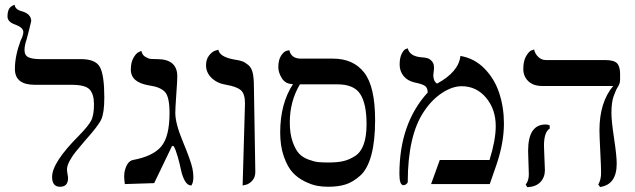

<svg xmlns="http://www.w3.org/2000/svg" viewBox="-20 -766 2642 799"><path d="M82 -558.1Q82 -535.2 98.6 -527.6Q115.2 -520 147 -520H316.9Q378.9 -520 396.5 -485.6Q414.1 -451.2 414.1 -360.8Q414.1 -296.9 401.6 -269.5Q389.2 -242.2 335 -182.1Q306.2 -147.9 294.7 -134Q283.2 -120.1 271 -98.6Q258.8 -77.1 258.8 -61Q258.8 -53.2 261 -41.5Q263.2 -29.8 263.2 -24.9Q263.2 11.2 230 11.2Q196.8 11.2 196.8 -29.8Q196.8 -89.8 308.1 -201.2Q347.2 -241.2 359.1 -263.7Q371.1 -286.1 371.1 -332Q371.1 -374 353 -393.6Q335 -413.1 277.8 -413.1H125Q42 -413.1 42 -479Q42 -533.2 65.9 -597.2Q77.1 -619.1 77.1 -632.8Q77.1 -650.9 44.9 -663.1Q10.7 -674.3 11.2 -698.2Q11.2 -711.4 14.2 -720.7Q17.1 -730 21.5 -734.4Q25.9 -738.8 30.5 -741.5Q35.2 -744.1 38.1 -745.1L41 -746.1Q43 -726.1 70.8 -719.2Q109.9 -708 109.9 -678.2Q109.9 -676.3 101.3 -642.6Q92.8 -608.9 90.8 -602.1Q82 -577.1 82 -558.1Z M709.5 -295.9Q709.5 -252 741.5 -175.5Q773.4 -99.1 780.8 -64.9Q784.7 -44.9 784.7 -29.8Q784.7 -5.9 776.4 5.9Q760.3 5.9 749.5 -13.2Q738.8 -32.2 733.6 -57.1Q728.5 -82 720 -112.5Q711.4 -143.1 702.6 -158.2H695.8L621.6 -3.9L499.5 0Q499.5 -2 498 -12.5Q496.6 -22.9 496.6 -30.8Q496.6 -40.5 497.6 -46.9Q506.3 -93.8 532.7 -100.1Q615.7 -115.2 650.6 -156Q685.5 -196.8 685.5 -295.9Q685.5 -362.8 666.5 -383.3Q647.5 -403.8 602.5 -410.2Q524.4 -422.4 524.4 -476.1Q524.4 -505.9 535.4 -525.4Q546.4 -544.9 557.6 -549.3L568.4 -554.2Q571.3 -538.1 584 -530Q596.7 -522 606.2 -521Q615.7 -520 633.8 -520Q717.8 -520 717.8 -448.2Q717.8 -430.2 713.6 -372.6Q709.5 -314.9 709.5 -295.9Z M989.7 5.9 999.5 -335.9Q999.5 -376 981.9 -390.9Q964.4 -405.8 921.4 -413.1Q884.3 -418.9 860.8 -441.4Q837.4 -463.9 837.4 -494.1Q837.4 -519 849.9 -534.9Q862.3 -550.8 875.5 -555.2L888.7 -559.1Q893.6 -530.3 950.7 -519Q976.6 -515.1 988 -511Q999.5 -506.8 1012.9 -495.8Q1026.4 -484.9 1031.5 -463.4Q1036.6 -441.9 1036.6 -405.8L1042.5 -50.8Q1042.5 -27.8 1029.5 -13.9Q1016.6 0 1002.9 2.9Z M1384.3 -415H1228Q1186 -344.2 1186 -256.8Q1186 -210 1197.5 -177Q1209 -144 1224.1 -127.4Q1239.3 -110.8 1264.2 -101.8Q1289.1 -92.8 1305.7 -91.3Q1322.3 -89.8 1348.1 -89.8Q1384.3 -89.8 1408.7 -95.5Q1433.1 -101.1 1457.3 -116.5Q1481.4 -131.8 1493.4 -165Q1505.4 -198.2 1505.4 -249Q1505.4 -334 1479.2 -374.5Q1453.1 -415 1384.3 -415ZM1345.2 11.2Q1322.3 11.2 1299.3 7.1Q1276.4 2.9 1247.3 -11.5Q1218.3 -25.9 1197.3 -48.8Q1176.3 -71.8 1161.1 -115Q1146 -158.2 1146 -214.8Q1146 -334 1199.2 -416Q1168.5 -416 1153.3 -439.9Q1138.2 -463.9 1138.2 -485.8Q1138.2 -516.6 1149.7 -534.2Q1161.1 -551.8 1172.9 -554.7L1184.1 -557.1Q1191.9 -522 1232.4 -522H1366.2Q1450.2 -522 1495.6 -463.9Q1541 -405.8 1541 -266.1Q1541 -178.2 1525.1 -120.1Q1509.3 -62 1478.8 -34.9Q1448.2 -7.8 1417.7 1.7Q1387.2 11.2 1345.2 11.2Z M1896 -533.2Q1954.1 -523.4 1996.1 -480.7Q2038.1 -438 2057.6 -378.4Q2077.1 -318.8 2077.1 -252Q2077.1 -172.9 2046.9 -83L2018.1 0H1773.9L1810.1 -100.1H2017.1Q2043 -183.1 2043 -241.2Q2043 -311 2002.9 -359.1Q1962.9 -407.2 1900.9 -407.2Q1861.8 -407.2 1818.8 -378.7Q1775.9 -350.1 1744.1 -301.8Q1677.2 -202.6 1676.8 -8.8Q1676.8 -4.9 1670.9 0Q1665 4.9 1659.2 4.9Q1642.1 4.9 1642.1 -42Q1642.1 -252 1759.8 -380.9Q1759.8 -399.9 1749.3 -408Q1738.8 -416 1705.1 -422.9Q1675.3 -429.7 1659.2 -450Q1643.1 -470.2 1643.1 -497.1Q1643.1 -524.9 1651.6 -542Q1660.2 -559.1 1668.5 -562L1676.8 -564.9Q1684.6 -532.7 1731 -527.8Q1747.1 -526.9 1757.1 -524.4Q1767.1 -522 1776.6 -512Q1786.1 -502 1786.1 -484.9Q1786.1 -476.1 1784.7 -467.5Q1783.2 -459 1783.2 -453.1Q1783.2 -428.2 1798.8 -418Q1889.2 -467.3 1896 -533.2Z M2243.7 -159.2Q2243.7 -150.4 2245.6 -109.1Q2247.6 -67.9 2247.6 -58.1Q2247.6 -28.3 2229 -8.5Q2210.4 11.2 2174.3 13.2L2167.5 2Q2180.7 -13.2 2180.7 -41Q2180.7 -49.8 2179.2 -88.9Q2177.7 -127.9 2177.7 -138.2Q2177.7 -248 2250.5 -248Q2260.3 -248 2267.6 -244.1V-231Q2243.7 -216.3 2243.7 -159.2ZM2524.4 -295.9Q2524.4 -262.7 2535.4 -190.4Q2546.4 -118.2 2546.4 -85Q2546.4 2 2477.5 12.2L2469.7 2Q2481.9 -19 2481.4 -48.8Q2481.4 -69.8 2478 -136Q2474.6 -202.1 2474.6 -223.1Q2474.6 -340.3 2531.7 -408.2H2236.3Q2199.2 -408.2 2178.5 -428.2Q2157.7 -448.2 2157.7 -479Q2157.7 -512.2 2169.2 -532Q2180.7 -551.8 2191.4 -556.2L2202.6 -560.1Q2206.5 -542 2220 -529.1Q2233.4 -516.1 2251.5 -516.1H2497.6Q2535.6 -516.1 2548.1 -502.4Q2560.5 -488.8 2560.5 -458V-434.1Q2560.5 -418.9 2551.5 -405Q2542.5 -391.1 2533.4 -365Q2524.4 -338.9 2524.4 -295.9Z"/></svg>

Font: Linux Biolinum O
Style: Bold
Weight: 700
Designer: Philipp H. Poll
Foundry: Philipp H. Poll
Version: Version 1.3.2